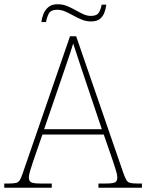

<svg xmlns="http://www.w3.org/2000/svg" viewBox="-24 -885 689 905"><path d="M-4 0V-20H18Q41 -20 52 -23Q63 -26 69.5 -36Q76 -46 83 -68L306 -714H335L558 -68Q566 -46 572 -36Q578 -26 589 -23Q600 -20 623 -20H645V0H440V-20H474Q512 -20 520.5 -27Q529 -34 529 -48Q529 -60 523 -80Q517 -100 510.5 -119Q504 -138 501 -147L465 -251H176L140 -147Q137 -138 130.5 -119Q124 -100 118 -80Q112 -60 112 -48Q112 -34 121 -27Q130 -20 167 -20H220V0ZM184 -276H456L379 -505Q370 -532 359 -564.5Q348 -597 338 -628Q328 -659 321 -680Q317 -665 306.5 -634Q296 -603 285 -570.5Q274 -538 266 -515ZM405 -784Q382 -784 361.5 -792.5Q341 -801 322 -811.5Q303 -822 284 -830.5Q265 -839 245 -839Q215 -839 205.5 -820Q196 -801 193 -781H171Q173 -799 180.5 -818.5Q188 -838 204 -851.5Q220 -865 247 -865Q272 -865 292.5 -856.5Q313 -848 331.5 -837.5Q350 -827 368 -818.5Q386 -810 405 -810Q433 -810 442.5 -826.5Q452 -843 455 -863H477Q475 -844 468 -825.5Q461 -807 446.5 -795.5Q432 -784 405 -784Z"/></svg>

Font: Noto Serif Thai Thin
Style: Regular
Weight: 250
Version: Version 2.001